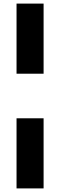

<svg xmlns="http://www.w3.org/2000/svg" viewBox="-20 -828 335 1068"><path d="M72 -418V-808H222.5V-418ZM72 220V-170H222.5V220Z"/></svg>

Font: Encode Sans SemiExpanded
Style: Bold
Weight: 700
Width: 6
Designer: Multiple Designers
Foundry: Impallari Type
Version: Version 3.002